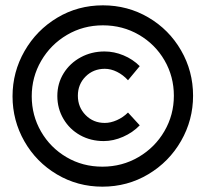

<svg xmlns="http://www.w3.org/2000/svg" viewBox="-20 -709 772 720"><path d="M704 -350Q704 -259 659 -180.5Q614 -102 536 -55.5Q458 -9 364 -9Q271 -9 193.5 -55Q116 -101 71.5 -179Q27 -257 27 -348Q27 -439 72 -517.5Q117 -596 194.5 -642.5Q272 -689 366 -689Q459 -689 536.5 -643.5Q614 -598 659 -520Q704 -442 704 -350ZM99 -348Q99 -276 134 -215.5Q169 -155 229.5 -119.5Q290 -84 364 -84Q438 -84 499.5 -120Q561 -156 596.5 -217Q632 -278 632 -350Q632 -422 597 -482.5Q562 -543 501 -578.5Q440 -614 366 -614Q292 -614 231 -578Q170 -542 134.5 -481Q99 -420 99 -348ZM373 -451Q330 -451 301 -422Q272 -393 272 -350Q272 -307 301 -277.5Q330 -248 373 -248Q395 -248 418.5 -258.5Q442 -269 460 -287L504 -239Q478 -212 441.5 -196Q405 -180 369 -180Q320 -180 280.5 -202Q241 -224 218 -263Q195 -302 195 -349Q195 -396 218.5 -434Q242 -472 282.5 -494Q323 -516 372 -516Q408 -516 443 -501.5Q478 -487 504 -461L460 -408Q442 -428 419 -439.5Q396 -451 373 -451Z"/></svg>

Font: Gontserrat SemiBold
Style: Regular
Weight: 600
Designer: Julieta Ulanovsky
Foundry: Julieta Ulanovsky
Version: Version 6.001